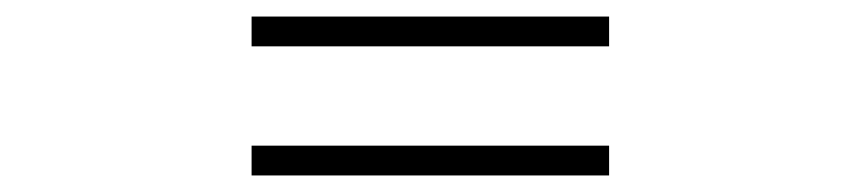

<svg xmlns="http://www.w3.org/2000/svg" viewBox="-20 -496 1040 232"><path d="M284 -476V-440H716V-476ZM284 -320V-284H716V-320Z"/></svg>

Font: ChiuKong Gothic CL
Style: Regular
Weight: 400
Designer: Ryoko NISHIZUKA 西塚涼子 (kana, bopomofo & ideographs); Paul D. Hunt (Latin, Greek & Cyrillic); Sandoll Communications 산돌커뮤니
Foundry: Adobe
Version: Version 1.300